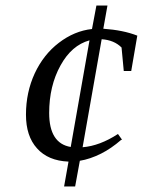

<svg xmlns="http://www.w3.org/2000/svg" viewBox="-20 -675 540 695"><path d="M422 -169H419Q382 -137 346 -119Q306 -99 269 -93L252 0H212L228 -90Q154 -93 114 -138Q74 -182 74 -260Q74 -341 106 -410Q138 -478 193 -520Q249 -563 313 -570L329 -655H369L354 -571Q426 -566 477 -546L455 -418H428L420 -503Q393 -530 348 -533L279 -142Q341 -147 407 -190ZM158 -266Q158 -156 236 -143L304 -529Q239 -511 199 -438Q158 -364 158 -266Z"/></svg>

Font: Libra Serif Modern
Style: Italic
Weight: 400
Italic angle: -12°
Designer: Stefan Peev, Context Ltd
Foundry: Stefan Peev, Context Ltd
Version: Version 1.000